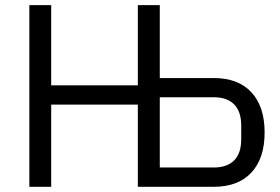

<svg xmlns="http://www.w3.org/2000/svg" viewBox="-20 -718 1077 738"><path d="M92.8 -698.2V0H176.8V-315.9H509.8V0H801.8Q895.5 0 946.3 -54.7Q997.1 -109.4 997.1 -209Q997.1 -308.6 946.3 -363.3Q895.5 -418 801.8 -418H594.2V-698.2H509.8V-390.1H176.8V-698.2ZM801.8 -74.2H594.2V-344.2H801.8Q853 -344.2 880.1 -316.7Q907.2 -289.1 907.2 -234.9V-183.1Q907.2 -128.9 880.1 -101.6Q853 -74.2 801.8 -74.2Z"/></svg>

Font: Plexus Sans
Style: Regular
Weight: 400
Version: Version 2.001;PS 002.001;hotconv 1.0.70;makeotf.lib2.5.58329